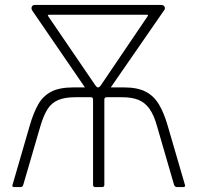

<svg xmlns="http://www.w3.org/2000/svg" viewBox="-20 -762 804 782"><path d="M38 0Q28 0 31 -9L101 -250Q116 -302 135.5 -336.5Q155 -371 188.5 -388.5Q222 -406 279 -406H485Q540 -406 573.5 -388.5Q607 -371 627.5 -336.5Q648 -302 663 -250L733 -10Q736 0 727 0H702Q692 0 689 -9L619 -250Q607 -293 589 -318.5Q571 -344 544.5 -355Q518 -366 477 -366H415Q405 -366 405 -357V-9Q405 0 395 0H368Q363 0 361 -2.5Q359 -5 359 -10V-356Q359 -366 350 -366H287Q244 -366 217 -354.5Q190 -343 174 -318Q158 -293 145 -250L75 -10Q73 0 63 0ZM368 -415Q374 -406 379.5 -406Q385 -406 391 -415L580 -694Q587 -702 577 -702H182Q171 -702 177 -695ZM341 -384 112 -718Q106 -727 109.5 -734.5Q113 -742 122 -742H635Q646 -742 650 -735Q654 -728 649 -721L416 -384Z"/></svg>

Font: Libre Franklin Thin
Style: Regular
Weight: 100
Designer: Pablo Impallari, Rodrigo Fuenzalida, Nhung Nguyen
Foundry: Impallari Type
Version: Version 3.000